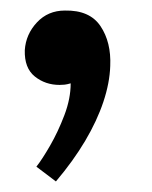

<svg xmlns="http://www.w3.org/2000/svg" viewBox="-20 -157 289 364"><path d="M103 -137Q150 -138 170.5 -107.5Q191 -77 189 -32Q188 0 176 36Q164 72 141.5 110Q119 148 86 187L49 159Q60 145 75 119Q90 93 102 61.5Q114 30 114 1Q107 3 102.5 3.5Q98 4 93 4Q66 4 46 -12Q26 -28 27 -62Q29 -92 50 -114.5Q71 -137 103 -137Z"/></svg>

Font: Lora
Style: Bold Italic
Weight: 700
Italic angle: -3°
Designer: Olga Karpushina, Alexei Vanyashin (Cyrillic)
Foundry: Cyreal
Version: Version 3.004